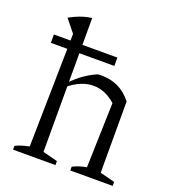

<svg xmlns="http://www.w3.org/2000/svg" viewBox="-136 -847 849 949"><g transform="rotate(20 289.0 -372.5)"><path d="M41 0V-20Q54 -27 71.5 -32.5Q89 -38 113 -43L124 -639L71 -705Q97 -720 125.5 -730.5Q154 -741 186 -745V-41L264 -21V0ZM342 0V-20Q356 -27 373 -33Q390 -39 414 -43L424 -384L487 -416V-41L565 -21V0ZM180 -381 178 -401Q208 -433 240 -455.5Q272 -478 307 -493Q313 -494 318.5 -494Q324 -494 329 -494Q375 -494 414.5 -475.5Q454 -457 487 -416L424 -384Q370 -433 307 -433Q244 -433 180 -381ZM36 -604H370V-560H36Z"/></g></svg>

Font: Piazzolla Thin Light
Style: Regular
Weight: 300
Version: Version 2.005